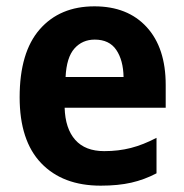

<svg xmlns="http://www.w3.org/2000/svg" viewBox="-20 -576 582 606"><path d="M278 -556Q383 -556 443 -490.5Q503 -425 503 -308V-236H184Q186 -170 217.5 -134.5Q249 -99 309 -99Q354 -99 393 -109Q432 -119 474 -141V-29Q436 -9 394.5 0.5Q353 10 298 10Q178 10 110 -61Q42 -132 42 -269Q42 -411 105.5 -483.5Q169 -556 278 -556ZM279 -451Q240 -451 215 -423Q190 -395 187 -333H370Q369 -386 347 -418.5Q325 -451 279 -451Z"/></svg>

Font: Noto Sans SemiCondensed
Style: Bold
Weight: 700
Width: 4
Designer: Monotype Design Team
Foundry: Monotype Imaging Inc.
Version: Version 2.013; ttfautohint (v1.8.4.7-5d5b)